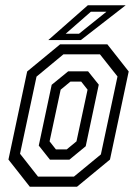

<svg xmlns="http://www.w3.org/2000/svg" viewBox="-20 -708 520 728"><path d="M93 0 12 -103 83 -437 208 -540H387L468 -437L397 -103L272 0ZM124 -38.5H260.5L362.5 -122.5L425.5 -418L359 -502H220.5L118.5 -417.5L56 -125ZM169.5 -102.5 127 -156 176 -386.5 238.5 -437.5H314L354.5 -387L305 -153.5L243 -102.5ZM192 -141.5H233L270 -172L312 -368L288 -398.5H247L210 -368L168 -172ZM163 -556 313 -688H456.5L286.5 -556ZM229 -580H279.5L383.5 -663.5H324.5Z"/></svg>

Font: Tourney Condensed Regular
Style: Italic
Weight: 400
Width: 3
Italic angle: -12°
Designer: Tyler Finck
Foundry: Etcetera Type Co
Version: Version 1.010; ttfautohint (v1.8.3)